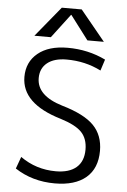

<svg xmlns="http://www.w3.org/2000/svg" viewBox="-63 -1002 698 1057"><g transform="rotate(5 286.5 -473.5)"><path d="M289 -922 189 -790H98L235 -957H345L482 -790H391L291 -922ZM63 -560Q63 -642 122.5 -691Q182 -740 287 -740Q400 -740 497 -693L477 -631Q390 -675 287 -675Q218 -675 180 -644.5Q142 -614 142 -560Q142 -463 284 -420Q408 -384 460.5 -330Q513 -276 513 -190Q513 -93 452.5 -41.5Q392 10 280 10Q156 10 60 -53L84 -119Q171 -57 280 -57Q354 -57 393.5 -91Q433 -125 433 -190Q433 -250 399.5 -285.5Q366 -321 282 -347Q63 -412 63 -560Z"/></g></svg>

Font: Mplus 1p
Style: Regular
Weight: 400
Version: Version 1.061